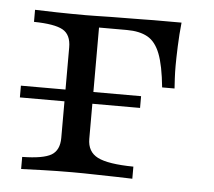

<svg xmlns="http://www.w3.org/2000/svg" viewBox="-39 -457 554 498"><g transform="rotate(5 238.0 -207.5)"><path d="M33.1 0V-31.5Q87.9 -32.3 108.9 -44.8Q129.8 -57.3 129.8 -89.5V-325Q129.8 -358.1 108.5 -370.2Q87.1 -382.3 33.1 -383.1V-414.5Q50.8 -413.7 89.5 -412.9Q128.2 -412.1 165.3 -412.1Q177.4 -412.1 195.6 -412.5Q213.7 -412.9 235.5 -413.3Q257.3 -413.7 277.8 -413.7Q298.4 -413.7 315.3 -414.1Q332.3 -414.5 341.1 -414.5H414.5Q411.3 -383.9 410.1 -352.4Q408.9 -321 408.9 -301.6Q408.9 -283.9 409.7 -269.4Q410.5 -254.8 411.3 -242.7H379Q373.4 -299.2 361.7 -329.4Q350 -359.7 329 -371.4Q308.1 -383.1 275 -383.1H200L202.4 -385.5V-93.5Q202.4 -59.7 229.4 -46Q256.5 -32.3 322.6 -31.5V0Q308.1 -0.8 281.9 -1.2Q255.6 -1.6 225.4 -2.4Q195.2 -3.2 166.1 -3.2Q127.4 -3.2 89.5 -2Q51.6 -0.8 33.1 0ZM13.7 -184.7V-215.3H326.6V-184.7Z"/></g></svg>

Font: Playfair 12pt Light
Style: Regular
Weight: 300
Designer: Claus Eggers Sørensen
Foundry: Claus Eggers Sørensen
Version: Version 2.000;gftools[0.9.28]